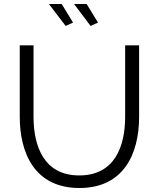

<svg xmlns="http://www.w3.org/2000/svg" viewBox="-20 -937 795 962"><path d="M225 -917 309 -807 346 -824 289 -917ZM351 -917 434 -807 471 -824 414 -917ZM378 5C596 5 677 -161 677 -352V-710H607V-352C607 -207 557 -58 377 -58C201 -58 148 -203 148 -352V-710H79V-352C79 -171 153 5 378 5Z"/></svg>

Font: FIGSv2-sans-serif
Style: Regular
Weight: 400
Designer: Matt McInerney, Pablo Impallari, Rodrigo Fuenzalida,Mirko Velimirovic
Foundry: Matt McInerney, Pablo Impallari, Rodrigo Fuenzalida
Version: Version 4.021;hotconv 1.0.109;makeotfexe 2.5.65596